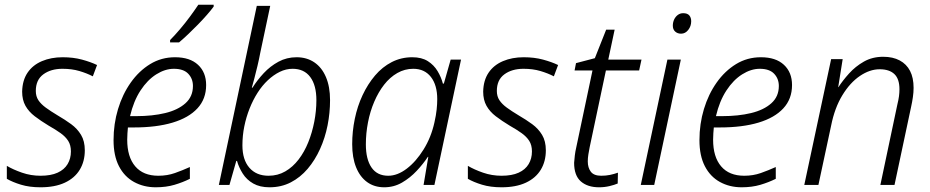

<svg xmlns="http://www.w3.org/2000/svg" viewBox="-20 -785 3947 815"><path d="M152 10Q105 10 69 -1Q33 -12 9 -26V-81Q36 -65 73.5 -52Q111 -39 152 -39Q196 -39 224.5 -52Q253 -65 267 -88.5Q281 -112 281 -142Q281 -169 269.5 -187Q258 -205 237 -220Q216 -235 186 -252Q153 -272 127.5 -291.5Q102 -311 88 -336Q74 -361 74 -396Q75 -444 97 -476.5Q119 -509 158 -525.5Q197 -542 246 -542Q291 -542 328 -532Q365 -522 392 -509L374 -461Q349 -474 317 -483.5Q285 -493 245 -493Q196 -493 164 -469.5Q132 -446 132 -399Q132 -376 143 -359.5Q154 -343 174.5 -328Q195 -313 225 -295Q256 -277 282 -258Q308 -239 324 -212.5Q340 -186 340 -147Q340 -100 318.5 -64.5Q297 -29 255 -9.5Q213 10 152 10Z M641 10Q590 10 549 -12.5Q508 -35 485 -79.5Q462 -124 462 -190Q462 -259 481 -322Q500 -385 535 -434.5Q570 -484 617.5 -513Q665 -542 723 -542Q786 -542 820.5 -510Q855 -478 855 -424Q855 -365 818 -325Q781 -285 712.5 -264.5Q644 -244 548 -244H523Q522 -233 521 -219.5Q520 -206 520 -192Q520 -119 554 -79Q588 -39 652 -39Q690 -39 722.5 -50.5Q755 -62 786 -76V-26Q756 -11 720.5 -0.5Q685 10 641 10ZM558 -292Q627 -292 681 -305Q735 -318 767 -346.5Q799 -375 799 -420Q799 -451 779 -472Q759 -493 718 -493Q681 -493 643.5 -469.5Q606 -446 576.5 -401Q547 -356 532 -292ZM702 -615Q721 -634 744 -661Q767 -688 787.5 -716Q808 -744 822 -765H887V-757Q876 -742 858.5 -722Q841 -702 820.5 -681Q800 -660 779.5 -640.5Q759 -621 740 -605H702Z M1124 10Q1083 10 1055 -6Q1027 -22 1010.5 -48Q994 -74 986 -102H983L954 0H909L1070 -760H1127L1085 -562Q1080 -535 1073 -505.5Q1066 -476 1059.5 -451.5Q1053 -427 1049 -413H1052Q1072 -445 1099.5 -474.5Q1127 -504 1162 -523Q1197 -542 1239 -542Q1282 -542 1314 -520.5Q1346 -499 1363.5 -458Q1381 -417 1381 -360Q1381 -306 1370.5 -253Q1360 -200 1338.5 -152.5Q1317 -105 1286 -68.5Q1255 -32 1214.5 -11Q1174 10 1124 10ZM1120 -39Q1159 -39 1191 -57.5Q1223 -76 1247.5 -108Q1272 -140 1288.5 -181Q1305 -222 1314 -268Q1323 -314 1323 -360Q1323 -423 1297 -458Q1271 -493 1222 -493Q1194 -493 1167.5 -480Q1141 -467 1117 -444.5Q1093 -422 1073.5 -391.5Q1054 -361 1039.5 -324.5Q1025 -288 1017 -248.5Q1009 -209 1009 -168Q1009 -107 1038.5 -73Q1068 -39 1120 -39Z M1611 10Q1569 10 1538.5 -12Q1508 -34 1491.5 -75Q1475 -116 1475 -173Q1475 -227 1486 -280.5Q1497 -334 1519 -381Q1541 -428 1572 -464.5Q1603 -501 1643 -521.5Q1683 -542 1730 -542Q1770 -542 1796 -525.5Q1822 -509 1837.5 -483Q1853 -457 1860 -430H1864L1893 -532H1937L1824 0H1778L1798 -119H1796Q1777 -90 1749 -60Q1721 -30 1686.5 -10Q1652 10 1611 10ZM1628 -39Q1667 -39 1706.5 -69Q1746 -99 1778 -150.5Q1810 -202 1824 -265Q1831 -296 1833.5 -320Q1836 -344 1836 -364Q1836 -424 1809 -458.5Q1782 -493 1734 -493Q1698 -493 1666.5 -475Q1635 -457 1610.5 -425.5Q1586 -394 1568.5 -353Q1551 -312 1542 -265.5Q1533 -219 1533 -172Q1533 -109 1557 -74Q1581 -39 1628 -39Z M2109 10Q2062 10 2026 -1Q1990 -12 1966 -26V-81Q1993 -65 2030.5 -52Q2068 -39 2109 -39Q2153 -39 2181.5 -52Q2210 -65 2224 -88.5Q2238 -112 2238 -142Q2238 -169 2226.5 -187Q2215 -205 2194 -220Q2173 -235 2143 -252Q2110 -272 2084.5 -291.5Q2059 -311 2045 -336Q2031 -361 2031 -396Q2032 -444 2054 -476.5Q2076 -509 2115 -525.5Q2154 -542 2203 -542Q2248 -542 2285 -532Q2322 -522 2349 -509L2331 -461Q2306 -474 2274 -483.5Q2242 -493 2202 -493Q2153 -493 2121 -469.5Q2089 -446 2089 -399Q2089 -376 2100 -359.5Q2111 -343 2131.5 -328Q2152 -313 2182 -295Q2213 -277 2239 -258Q2265 -239 2281 -212.5Q2297 -186 2297 -147Q2297 -100 2275.5 -64.5Q2254 -29 2212 -9.5Q2170 10 2109 10Z M2523 10Q2474 10 2445.5 -15Q2417 -40 2417 -94Q2418 -108 2420 -125Q2422 -142 2426 -159L2495 -486H2419L2425 -517L2505 -538L2553 -659H2589L2562 -532H2703L2693 -486H2552L2483 -160Q2480 -145 2477.5 -129.5Q2475 -114 2475 -100Q2475 -73 2488 -56Q2501 -39 2532 -39Q2552 -39 2569 -42.5Q2586 -46 2603 -52L2602 -6Q2588 0 2567 5Q2546 10 2523 10Z M2700 0 2813 -532H2870L2757 0ZM2871 -642Q2856 -642 2846 -651Q2836 -660 2836 -676Q2836 -690 2841.5 -702Q2847 -714 2857 -721.5Q2867 -729 2880 -729Q2898 -729 2906 -719.5Q2914 -710 2914 -695Q2914 -674 2901.5 -658Q2889 -642 2871 -642Z M3128 10Q3077 10 3036 -12.5Q2995 -35 2972 -79.5Q2949 -124 2949 -190Q2949 -259 2968 -322Q2987 -385 3022 -434.5Q3057 -484 3104.5 -513Q3152 -542 3210 -542Q3273 -542 3307.5 -510Q3342 -478 3342 -424Q3342 -365 3305 -325Q3268 -285 3199.5 -264.5Q3131 -244 3035 -244H3010Q3009 -233 3008 -219.5Q3007 -206 3007 -192Q3007 -119 3041 -79Q3075 -39 3139 -39Q3177 -39 3209.5 -50.5Q3242 -62 3273 -76V-26Q3243 -11 3207.5 -0.5Q3172 10 3128 10ZM3045 -292Q3114 -292 3168 -305Q3222 -318 3254 -346.5Q3286 -375 3286 -420Q3286 -451 3266 -472Q3246 -493 3205 -493Q3168 -493 3130.5 -469.5Q3093 -446 3063.5 -401Q3034 -356 3019 -292Z M3394 0 3508 -534H3557L3538 -415H3539Q3557 -443 3584 -473Q3611 -503 3647 -523.5Q3683 -544 3729 -544Q3770 -544 3799 -528.5Q3828 -513 3843 -484Q3858 -455 3858 -412Q3858 -393 3855 -372.5Q3852 -352 3848 -334L3777 0H3717L3789 -341Q3794 -361 3796 -376.5Q3798 -392 3798 -406Q3798 -450 3776.5 -470.5Q3755 -491 3714 -491Q3672 -491 3630 -462.5Q3588 -434 3555.5 -380.5Q3523 -327 3508 -252L3454 0Z"/></svg>

Font: Noto Sans Display Light
Style: Italic
Weight: 300
Italic angle: -12°
Designer: Monotype Design Team
Foundry: Monotype Imaging Inc.
Version: Version 2.003